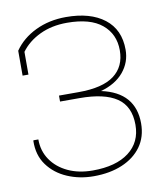

<svg xmlns="http://www.w3.org/2000/svg" viewBox="-82 -790 755 869"><g transform="rotate(-10 295.5 -355.5)"><path d="M279.3 10.3Q213.9 10.3 158.2 -13.7Q102.5 -37.6 69.1 -83.3Q35.6 -128.9 37.1 -194.3L38.1 -197.3H60.5Q60.5 -144 88.4 -103.3Q116.2 -62.5 165.5 -39.3Q214.8 -16.1 279.3 -16.1Q386.2 -16.1 445.6 -61.3Q504.9 -106.4 504.9 -186.5Q504.9 -271.5 447.8 -310.3Q390.6 -349.1 276.9 -349.1H187V-376.5H276.9Q388.2 -376.5 440.9 -416.5Q493.7 -456.5 493.7 -530.8Q493.7 -605.5 439.9 -650.1Q386.2 -694.8 279.3 -694.8Q209 -694.8 154.3 -668.7Q99.6 -642.6 67.4 -598.6V-494.1H40.5V-608.4Q76.2 -660.6 138.9 -690.9Q201.7 -721.2 279.3 -721.2Q391.1 -721.2 455.6 -671.4Q520 -621.6 520 -528.8Q520 -471.2 483.2 -427Q446.3 -382.8 377.9 -363.8Q455.1 -347.2 493.2 -303Q531.2 -258.8 531.2 -188.5Q531.2 -126.5 499.3 -82Q467.3 -37.6 410.6 -13.7Q354 10.3 279.3 10.3Z"/></g></svg>

Font: Roboto Slab LO Thin
Style: Regular
Weight: 250
Designer: Google
Version: Version 2.00;September 28, 2018;FontCreator 11.5.0.2427 64-b